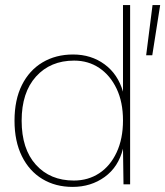

<svg xmlns="http://www.w3.org/2000/svg" viewBox="-20 -724 649 754"><path d="M609 -704 578 -507H554L579 -704ZM265 10Q198 10 146.5 -21Q95 -52 66 -110.5Q37 -169 37 -250Q37 -332 66 -390Q95 -448 147 -479Q199 -510 267 -510Q338 -510 390.5 -471.5Q443 -433 463 -364V-704H491V0H465L463 -140Q445 -68 391 -29Q337 10 265 10ZM270 -15Q326 -15 369.5 -43.5Q413 -72 438 -125.5Q463 -179 463 -251Q463 -323 438 -375.5Q413 -428 370 -457Q327 -486 271 -486Q178 -486 121.5 -423.5Q65 -361 65 -250Q65 -139 121 -77Q177 -15 270 -15Z"/></svg>

Font: Prodigy Sans ExtraLight
Style: Regular
Weight: 200
Designer: Wei Huang
Foundry: Wei Huang
Version: Version 1.003; ttfautohint (v1.8.3)